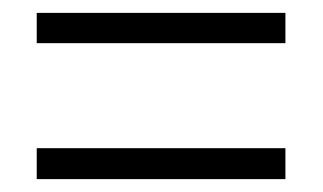

<svg xmlns="http://www.w3.org/2000/svg" viewBox="-20 -501 501 298"><path d="M37 -434V-481H423V-434ZM37 -223V-271H423V-223Z"/></svg>

Font: Noto Sans Lao UI Cond Light
Style: Regular
Weight: 300
Width: 3
Designer: Monotype Design Team
Foundry: Monotype Imaging Inc.
Version: Version 2.000; ttfautohint (v1.8.4.7-5d5b)